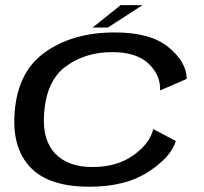

<svg xmlns="http://www.w3.org/2000/svg" viewBox="-20 -720 794 746"><path d="M327.5 5.5Q467.5 5.5 556 -52Q644.5 -109.5 663 -172L575.5 -218.5Q562 -162 498 -116.5Q434 -71 338.5 -71Q245.5 -71 195.2 -122.5Q145 -174 151 -272.5Q158.5 -404.5 234.5 -461Q310.5 -517.5 415.5 -517.5Q510 -517.5 557.2 -472.8Q604.5 -428 602 -368.5L705.5 -413.5Q705 -478.5 635.2 -536.2Q565.5 -594 425.5 -594Q260 -594 151.2 -514.2Q42.5 -434.5 36 -265.5Q30.5 -137 102 -65.8Q173.5 5.5 327.5 5.5ZM340 -613H399L533.5 -700H448.5Z"/></svg>

Font: Anybody Expanded
Style: Italic
Weight: 400
Width: 7
Italic angle: -10°
Version: Version 1.113;gftools[0.9.25]